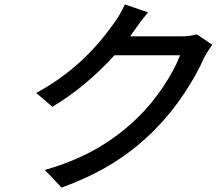

<svg xmlns="http://www.w3.org/2000/svg" viewBox="-20 -800 996 872"><path d="M873.6 -644.2 943.9 -596.9Q922.6 -567.1 907 -538Q873.9 -462 815.9 -374.5Q757.8 -286.9 685 -213.1Q602.3 -128.6 499.5 -63.2Q396.7 2.1 259.6 51.8L183.6 -28.1Q254.3 -48.3 316.2 -74.4Q378.2 -100.5 429.9 -131.4Q481.5 -162.3 524.1 -195.3Q566.8 -228.3 606.2 -267Q667.3 -325.6 720.7 -405.5Q774.1 -485.4 797.9 -549H500Q369.7 -405.9 218 -315L144.5 -377.8Q355.1 -491.5 496.8 -693.9Q508.2 -707.7 522.7 -733Q537.3 -758.2 547.2 -779.8L652.3 -744Q616.5 -700.6 588.1 -659.1Q587 -657 571 -634.9H800.1Q844.5 -634.9 873.6 -644.2Z"/></svg>

Font: Karasuma Gothic
Style: Medium Italic
Weight: 500
Italic angle: 9.39998°
Designer: Rasmus Andersson / Ryoko Nishizuka
Foundry: Genbu
Version: Version 1.00